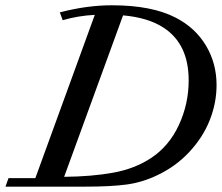

<svg xmlns="http://www.w3.org/2000/svg" viewBox="-40 -696 827 716"><path d="M-19.5 0 -8.3 -31.7H91.8L313.5 -640.6Q249.5 -637.2 193.8 -620.6L183.1 -649.9Q284.2 -676.3 377.4 -676.3Q526.4 -676.3 615.7 -629.9Q688.5 -592.3 728 -526.1Q767.6 -460 767.6 -378.9Q767.6 -312.5 742.4 -248.5Q717.3 -184.6 666.5 -129.9Q615.7 -75.2 546.4 -42.5Q490.2 -15.6 431.4 -7.8Q372.6 0 279.8 0ZM570.8 -592.3Q512.7 -630.4 418.9 -638.7L199.2 -36.6Q302.7 -37.6 382.1 -52Q461.4 -66.4 521.5 -105.5Q589.8 -149.9 626.7 -229Q663.6 -308.1 663.6 -396.5Q663.6 -531.2 570.8 -592.3Z"/></svg>

Font: Elstob 10pt Medium
Style: Italic
Weight: 500
Italic angle: -20°
Designer: Peter S. Baker
Version: Version 1.015